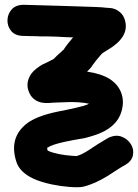

<svg xmlns="http://www.w3.org/2000/svg" viewBox="-20 -540 572 796"><path d="M268 235Q307 238 325 234Q372 223 427 189L464 165Q484 152 497 145Q526 129 531 104Q536 79 522.5 57.5Q509 36 484 26.5Q459 17 428 32Q410 43 385 58L350 81Q318 102 297 107Q286 106 280 106Q252 104 225 99Q196 93 179 85L177 83Q175 75 176 72L179 71Q194 60 248 48Q255 47 283 41Q311 36 333 32Q353 27 371 21Q462 -8 483 -76Q496 -118 483 -154Q470 -190 434 -213Q398 -235 341 -243Q357 -258 364 -270Q373 -284 401 -316Q403 -319 419 -328.5Q435 -338 445 -345Q521 -398 495 -465Q487 -485 467 -497Q461 -501 454 -503Q449 -505 443 -506Q439 -507 434 -507Q428 -508 419 -508Q405 -510 378 -511Q322 -513 257 -515Q98 -520 82 -520Q47 -521 29.5 -502Q12 -483 11 -457.5Q10 -432 26 -412Q42 -392 76 -391H82Q85 -391 97.5 -390.5Q110 -390 124 -390Q138 -390 146 -389H179Q196 -388 215 -388Q234 -387 252 -386L283 -385Q257 -355 243 -333L241 -332L233 -324Q227 -320 215.5 -308.5Q204 -297 203 -296L190 -289Q187 -287 174 -281L155 -272Q126 -255 111 -236Q96 -216 94 -192.5Q92 -169 108 -143Q124 -121 151 -115Q158 -114 166 -113H184Q187 -114 218 -115Q272 -118 304 -116Q333 -114 349 -110Q343 -106 326 -101Q316 -98 296.5 -93.5Q277 -89 255.5 -84.5Q234 -80 218 -77Q131 -59 90 -27Q17 31 47 128Q60 173 117 200Q149 215 197 225Q231 232 268 235Z"/></svg>

Font: Balsamiq Sans
Style: Bold
Weight: 700
Designer: Michael Angeles
Foundry: Balsamiq SRL
Version: Version 1.020; ttfautohint (v1.8.4.7-5d5b);gftools[0.9.26]